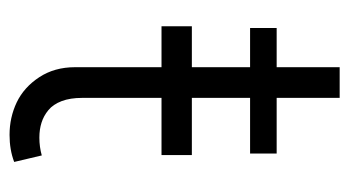

<svg xmlns="http://www.w3.org/2000/svg" viewBox="-183 -533 724 398"><g transform="rotate(90 179.0 -334.0)"><path d="M34.4 -306.8V-369.7H119.3V-490.4H38V-545.5H119.3V-676.1H182.9V-545.5H298.3V-490.4H182.9V-369.7H301.5V-306.8H182.9V-142.4Q182.9 -117.5 189.6 -99.8Q196.4 -82 208.3 -72.3Q220.2 -62.5 234.2 -58.1Q248.2 -53.6 265.3 -53.6Q284.4 -53.6 302.2 -58.6L315.7 -1.4Q290.5 8.2 259.6 8.2Q223.4 8.2 192.1 -6.7Q160.9 -21.7 140.1 -53.3Q119.3 -84.9 119.3 -127.5V-306.8Z"/></g></svg>

Font: Inter Light BETA
Style: Regular
Weight: 300
Designer: Rasmus Andersson
Foundry: rsms
Version: Version 3.011;git-f93a4a705